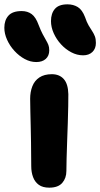

<svg xmlns="http://www.w3.org/2000/svg" viewBox="-74 -855 462 885"><path d="M153 10Q123 10 105 -3Q87 -16 78.5 -38.5Q70 -61 70 -89Q70 -154 69 -198.5Q68 -243 67.5 -276Q67 -309 66 -338Q65 -367 65 -400Q65 -431 75 -457Q85 -483 107.5 -498Q130 -513 165 -513Q200 -513 220 -490.5Q240 -468 241 -421Q241 -401 240.5 -366Q240 -331 238.5 -288.5Q237 -246 235.5 -203.5Q234 -161 233 -125Q232 -89 232 -67Q232 -34 213 -12Q194 10 153 10ZM309 -600Q281 -600 254.5 -614Q228 -628 207 -651Q186 -674 173.5 -702Q161 -730 161 -758Q161 -793 179 -814Q197 -835 237 -835Q264 -835 284.5 -822.5Q305 -810 318 -776Q326 -752 335 -737Q344 -722 351.5 -710.5Q359 -699 363.5 -687Q368 -675 368 -657Q368 -631 352 -615.5Q336 -600 309 -600ZM93 -569Q66 -569 40 -583Q14 -597 -7.5 -620.5Q-29 -644 -41.5 -672Q-54 -700 -54 -727Q-54 -762 -35 -783Q-16 -804 26 -804Q53 -804 72 -790Q91 -776 104 -740Q114 -714 122.5 -698Q131 -682 138 -670Q145 -658 149 -648Q153 -638 153 -623Q153 -598 137 -583.5Q121 -569 93 -569Z"/></svg>

Font: Shantell Sans
Style: Bold
Weight: 700
Designer: Stephen Nixon, Anya Danilova, Shantell Martin
Foundry: Arrow Type
Version: Version 1.011;[c5ecc13dd]